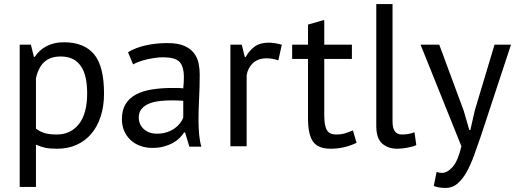

<svg xmlns="http://www.w3.org/2000/svg" viewBox="-20 -720 2544 945"><path d="M77 -500H132L147 -440H151Q174 -475 210.5 -493.5Q247 -512 294 -512Q394 -512 443 -453Q492 -394 492 -260Q492 -197 475.5 -146.5Q459 -96 429 -61Q399 -26 356.5 -7Q314 12 262 12Q225 12 203.5 7.5Q182 3 157 -8V200H77ZM279 -442Q228 -442 198.5 -415.5Q169 -389 157 -335V-87Q175 -73 198 -65.5Q221 -58 259 -58Q328 -58 368.5 -109.5Q409 -161 409 -261Q409 -302 402 -335.5Q395 -369 379.5 -392.5Q364 -416 339.5 -429Q315 -442 279 -442Z M610 -463Q648 -486 698.5 -497Q749 -508 804 -508Q856 -508 887.5 -494Q919 -480 935.5 -457.5Q952 -435 957.5 -408Q963 -381 963 -354Q963 -294 960 -237Q957 -180 957 -129Q957 -92 960 -59Q963 -26 971 2H912L891 -68H886Q877 -54 863.5 -40.5Q850 -27 831 -16.5Q812 -6 787 1Q762 8 730 8Q698 8 670.5 -2Q643 -12 623 -30.5Q603 -49 591.5 -75Q580 -101 580 -134Q580 -178 598 -207.5Q616 -237 648.5 -254.5Q681 -272 726.5 -279.5Q772 -287 827 -287Q841 -287 854.5 -287Q868 -287 882 -285Q885 -315 885 -339Q885 -394 863 -416Q841 -438 783 -438Q766 -438 746.5 -435.5Q727 -433 706.5 -428.5Q686 -424 667.5 -417.5Q649 -411 635 -403ZM752 -62Q780 -62 802 -69.5Q824 -77 840 -88.5Q856 -100 866.5 -114Q877 -128 882 -141V-224Q868 -225 853.5 -225.5Q839 -226 825 -226Q794 -226 764.5 -222.5Q735 -219 712.5 -209.5Q690 -200 676.5 -183.5Q663 -167 663 -142Q663 -107 688 -84.5Q713 -62 752 -62Z M1350 -423Q1320 -433 1293 -433Q1250 -433 1225 -409.5Q1200 -386 1194 -350V0H1114V-500H1170L1185 -439H1189Q1208 -473 1234.5 -491.5Q1261 -510 1302 -510Q1331 -510 1367 -500Z M1418 -500H1496V-599L1576 -622V-500H1712V-430H1576V-153Q1576 -101 1589 -79.5Q1602 -58 1633 -58Q1659 -58 1677 -63.5Q1695 -69 1717 -78L1735 -17Q1708 -4 1676 4Q1644 12 1607 12Q1546 12 1521 -22.5Q1496 -57 1496 -138V-430H1418Z M1912 -123Q1912 -88 1924 -73Q1936 -58 1958 -58Q1971 -58 1986 -60Q2001 -62 2020 -69L2029 -6Q2013 2 1984.5 7Q1956 12 1935 12Q1890 12 1861 -13.5Q1832 -39 1832 -100V-700H1912Z M2262 -176 2290 -80H2295L2317 -177L2414 -500H2495L2347 -51Q2330 -2 2313.5 44Q2297 90 2277 126Q2257 162 2232 183.5Q2207 205 2174 205Q2138 205 2115 195L2129 126Q2142 131 2154 131Q2182 131 2208 101.5Q2234 72 2251 0L2050 -500H2142Z"/></svg>

Font: PT Sans
Style: Regular
Weight: 400
Version: Version 2.003W OFL; ttfautohint (v1.6)